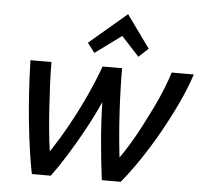

<svg xmlns="http://www.w3.org/2000/svg" viewBox="-54 -827 934 883"><g transform="rotate(5 413.5 -385.5)"><path d="M125 0Q115 -49 106.5 -108.5Q98 -168 91 -235Q84 -302 79.5 -374Q75 -446 73 -521H170Q170 -474 172.5 -420Q175 -366 178.5 -310.5Q182 -255 187 -203.5Q192 -152 198 -111Q238 -170 277 -240.5Q316 -311 349.5 -384Q383 -457 406 -521H496Q496 -477 497.5 -426Q499 -375 502 -321.5Q505 -268 509.5 -214.5Q514 -161 520 -111Q540 -139 563.5 -177.5Q587 -216 610.5 -261Q634 -306 656.5 -352Q679 -398 696.5 -441.5Q714 -485 725 -521H827Q806 -456 772.5 -385Q739 -314 699.5 -244Q660 -174 617.5 -111Q575 -48 535 0H448Q437 -85 429 -176.5Q421 -268 419 -358Q393 -299 357 -232.5Q321 -166 283 -105Q245 -44 212 0ZM363 -580 329 -624 502 -771 610 -621 566 -580 484 -669Z"/></g></svg>

Font: Ubuntu Sans Medium
Style: Italic
Weight: 500
Italic angle: -13.5°
Designer: Dalton Maag Ltd
Foundry: Dalton Maag Ltd
Version: Version 1.006